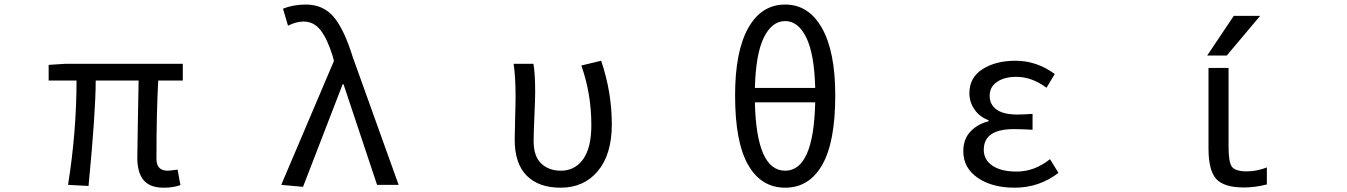

<svg xmlns="http://www.w3.org/2000/svg" viewBox="-20 -829 6040 861"><path d="M713.9 12.7Q652.3 12.7 624 -21Q595.7 -54.7 595.7 -122.1Q595.7 -148.4 598.1 -276.4Q600.6 -404.3 601.6 -467.8H409.2Q409.2 -328.1 377 4.9L285.2 0Q323.2 -239.3 323.2 -467.8H198.2V-538.1L275.4 -543H799.8V-467.8H689.5Q681.6 -326.2 681.6 -116.2Q681.6 -63.5 732.4 -63.5Q740.2 -63.5 776.4 -68.4L789.1 1Q756.8 12.7 713.9 12.7Z M1338.9 8.8 1241.2 0 1477.5 -555.7 1471.7 -578.1Q1447.3 -656.2 1417 -694.3Q1386.7 -732.4 1341.8 -732.4Q1308.6 -732.4 1271.5 -713.9L1249 -790Q1294.9 -808.6 1351.6 -808.6Q1429.7 -808.6 1476.6 -752.9Q1523.4 -697.3 1561.5 -574.2L1767.6 0H1670.9L1520.5 -451.2H1516.6Z M2494.1 12.7Q2395.5 12.7 2341.8 -41.5Q2288.1 -95.7 2288.1 -202.1Q2288.1 -234.4 2290 -297.9Q2292 -361.3 2292 -393.6Q2292 -486.3 2283.2 -543H2372.1Q2379.9 -499 2379.9 -416Q2379.9 -386.7 2376.5 -308.6Q2373 -230.5 2373 -196.3Q2373 -127.9 2407.2 -95.7Q2441.4 -63.5 2495.1 -63.5Q2557.6 -63.5 2594.7 -114.7Q2631.8 -166 2631.8 -267.6Q2631.8 -409.2 2586.9 -535.2L2675.8 -556.6Q2723.6 -416 2723.6 -271.5Q2723.6 -136.7 2661.1 -62Q2598.6 12.7 2494.1 12.7Z M3635.7 -370.1H3365.2Q3372.1 -63.5 3501 -63.5Q3628.9 -63.5 3635.7 -370.1ZM3365.2 -434.6H3635.7Q3631.8 -586.9 3595.7 -660.6Q3559.6 -734.4 3501 -734.4Q3441.4 -734.4 3405.3 -660.6Q3369.1 -586.9 3365.2 -434.6ZM3501 -808.6Q3606.4 -808.6 3666 -703.1Q3725.6 -597.7 3725.6 -401.4Q3725.6 -191.4 3667 -89.4Q3608.4 12.7 3501 12.7Q3393.6 12.7 3335 -89.4Q3276.4 -191.4 3276.4 -401.4Q3276.4 -598.6 3335.4 -703.6Q3394.5 -808.6 3501 -808.6Z M4530.3 12.7Q4428.7 12.7 4364.3 -31.7Q4299.8 -76.2 4299.8 -150.4Q4299.8 -205.1 4331.5 -238.8Q4363.3 -272.5 4413.1 -285.2V-290Q4373 -304.7 4350.1 -337.9Q4327.1 -371.1 4327.1 -411.1Q4327.1 -481.4 4386.2 -519Q4445.3 -556.6 4534.2 -556.6Q4628.9 -556.6 4710 -497.1L4672.9 -435.5Q4607.4 -484.4 4537.1 -484.4Q4484.4 -484.4 4451.2 -461.9Q4418 -439.5 4418 -399.4Q4418 -360.4 4448.7 -337.9Q4479.5 -315.4 4543 -315.4Q4571.3 -315.4 4610.4 -318.4V-247.1Q4563.5 -250 4526.4 -250Q4391.6 -250 4391.6 -157.2Q4391.6 -112.3 4430.7 -85.9Q4469.7 -59.6 4539.1 -59.6Q4619.1 -59.6 4688.5 -115.2L4726.6 -53.7Q4639.6 12.7 4530.3 12.7Z M5512.7 -757.8H5630.9L5481.4 -580.1H5393.6ZM5489.3 -169.9Q5489.3 -100.6 5504.9 -80.6Q5520.5 -60.5 5571.3 -60.5Q5615.2 -60.5 5661.1 -78.1V-2Q5609.4 11.7 5558.6 11.7Q5468.8 11.7 5434.1 -26.4Q5399.4 -64.5 5399.4 -163.1V-524.4H5489.3Z"/></svg>

Font: GenEi Gothic M Regular
Style: Regular
Weight: 400
Designer: o_tamon (Modified); [Source Han Sans]
Ryoko NISHIZUKA  (kana & ideographs); Paul D. Hunt (Latin, Greek & Cyrillic); Wenl
Version: Version 1.1a;Original Version 1.004